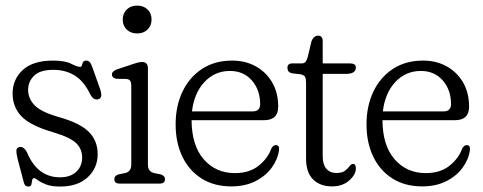

<svg xmlns="http://www.w3.org/2000/svg" viewBox="-20 -656 1724 686"><path d="M194.5 -22.5Q231.5 -22.5 252.5 -42.2Q273.5 -62 273.5 -93Q273.5 -123.5 252.5 -144.2Q231.5 -165 171.5 -183Q88.5 -207 56.8 -240.2Q25 -273.5 25 -322.5Q25 -372 61.2 -405.8Q97.5 -439.5 169 -439.5Q212.5 -439.5 234.2 -428.2Q256 -417 266.5 -417Q271 -417 272.5 -422.8Q274 -428.5 276.8 -434Q279.5 -439.5 288 -439.5Q294.5 -439.5 299.5 -435.2Q304.5 -431 309 -418.5L338 -337Q347.5 -308.5 334 -302.5Q315.5 -294.5 302.5 -319Q279.5 -366.5 246.5 -386.5Q213.5 -406.5 171 -406.5Q123 -406.5 101.8 -385.5Q80.5 -364.5 80.5 -335Q80.5 -303.5 104 -279.5Q127.5 -255.5 191 -237.5Q267 -216 298 -184.2Q329 -152.5 329 -105.5Q329 -56 293.5 -22.8Q258 10.5 195 10.5Q163.5 10.5 144.5 3Q125.5 -4.5 115.8 -12Q106 -19.5 102 -19.5Q96 -19.5 95 -12Q94 -4.5 92.2 3Q90.5 10.5 81.5 10.5Q68 10.5 64.5 -6.5L42.5 -90Q38 -110 38.5 -118.5Q39 -127 47 -130Q64 -136 77 -110.5Q114 -22.5 194.5 -22.5Z M470 -536.5Q447 -536.5 432.8 -550.5Q418.5 -564.5 418.5 -586Q418.5 -608 432.8 -622Q447 -636 470 -636Q493 -636 507.2 -622.2Q521.5 -608.5 521.5 -586.5Q521.5 -564.5 507.2 -550.5Q493 -536.5 470 -536.5ZM508.5 -411.5V-68Q508.5 -42 531.5 -37.5L554 -33Q569.5 -28 569.5 -15.5Q569.5 0 550 0H408Q388.5 0 388.5 -15.5Q388.5 -28.5 404 -33L426 -37.5Q449 -42 449 -68V-349Q449 -362 445 -367.5Q441 -373 431 -374L396 -374.5Q380 -377.5 380 -390Q380 -402 399 -408.5L454.5 -427Q468 -431.5 475.2 -433Q482.5 -434.5 488 -434.5Q508.5 -434.5 508.5 -411.5Z M974 -275Q974 -226.5 923 -226.5H664.5Q665 -136 708 -86.8Q751 -37.5 819 -37.5Q871.5 -37.5 904.5 -64.2Q937.5 -91 949 -124.5Q955.5 -137.5 965.5 -137.5Q979 -137.5 977 -120Q972.5 -86.5 950.8 -56.8Q929 -27 892.2 -8.5Q855.5 10 806.5 10Q745 10 700.2 -18.2Q655.5 -46.5 631.5 -96.5Q607.5 -146.5 607.5 -212Q607.5 -277 632 -328.5Q656.5 -380 701.8 -409.8Q747 -439.5 809.5 -439.5Q857 -439.5 894.2 -418.8Q931.5 -398 952.8 -361Q974 -324 974 -275ZM801.5 -402.5Q747.5 -402.5 710.5 -363Q673.5 -323.5 666 -258H882.5Q909.5 -258 909.5 -284Q909.5 -334.5 880 -368.5Q850.5 -402.5 801.5 -402.5Z M1054 -390.5 1024.5 -394Q1013 -396.5 1010 -402Q1007 -407.5 1007 -414Q1007 -429.5 1025 -429.5H1058Q1066 -429.5 1070.5 -433.8Q1075 -438 1079 -450.5L1093 -509Q1101 -528.5 1116.5 -528.5Q1133 -528.5 1133 -508.5V-429.5H1230Q1251.5 -429.5 1251.5 -415Q1251.5 -392 1216 -392H1133V-96.5Q1133 -68.5 1146 -53.2Q1159 -38 1182 -38Q1202.5 -38 1212.8 -46Q1223 -54 1229 -62.2Q1235 -70.5 1241 -70.5Q1251.5 -70.5 1251.5 -54.5Q1251.5 -32 1227.5 -11Q1203.5 10 1166 10Q1124 10 1098.8 -14.8Q1073.5 -39.5 1073.5 -90V-361.5Q1073.5 -374.5 1070 -381.2Q1066.5 -388 1054 -390.5Z M1656 -275Q1656 -226.5 1605 -226.5H1346.5Q1347 -136 1390 -86.8Q1433 -37.5 1501 -37.5Q1553.5 -37.5 1586.5 -64.2Q1619.5 -91 1631 -124.5Q1637.5 -137.5 1647.5 -137.5Q1661 -137.5 1659 -120Q1654.5 -86.5 1632.8 -56.8Q1611 -27 1574.2 -8.5Q1537.5 10 1488.5 10Q1427 10 1382.2 -18.2Q1337.5 -46.5 1313.5 -96.5Q1289.5 -146.5 1289.5 -212Q1289.5 -277 1314 -328.5Q1338.5 -380 1383.8 -409.8Q1429 -439.5 1491.5 -439.5Q1539 -439.5 1576.2 -418.8Q1613.5 -398 1634.8 -361Q1656 -324 1656 -275ZM1483.5 -402.5Q1429.5 -402.5 1392.5 -363Q1355.5 -323.5 1348 -258H1564.5Q1591.5 -258 1591.5 -284Q1591.5 -334.5 1562 -368.5Q1532.5 -402.5 1483.5 -402.5Z"/></svg>

Font: Fraunces 144pt S100 Light
Style: Regular
Weight: 300
Version: Version 1.000; ttfautohint (v1.8.3)